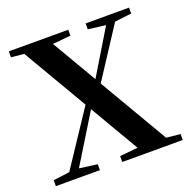

<svg xmlns="http://www.w3.org/2000/svg" viewBox="-130 -868 987 996"><g transform="rotate(-20 363.0 -370.5)"><path d="M11.9 0V-32.6L121.8 -47.3H145.6L255.2 -32.6V0ZM72.4 0 334.3 -394.5 362.2 -374.4H356.5L340 -345.4L127.8 0ZM378.4 0V-32.6L530.5 -47.3H572L712.4 -32.6V0ZM391.7 -388.5 362.2 -405.4H367.6L383.4 -432.9L569.5 -740.5H621ZM503 0 69.5 -740.5H225.5L658.9 0ZM21.7 -707.9V-740.5H349.9V-707.9L206.2 -694.2H161.9ZM445.7 -707.9V-740.5H685.3V-707.9L576 -694.9H551.7Z"/></g></svg>

Font: Noto Serif KR
Style: Regular
Weight: 200
Designer: Ryoko NISHIZUKA 西塚涼子 (kana & ideographs); Frank Grießhammer (Latin, Greek & Cyrillic); Wenlong ZHANG 张文龙 (bopomofo); San
Foundry: Adobe
Version: Version 2.001;hotconv 1.1.0;makeotfexe 2.6.0